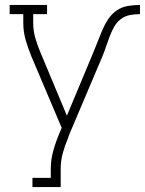

<svg xmlns="http://www.w3.org/2000/svg" viewBox="-20 -540 585 775"><path d="M111 215V178H185V141Q185 104 195.5 67Q206 30 221 -5L229 -24L106 -314Q93 -346 83.5 -379Q74 -412 74 -447V-483H19V-520H170V-483H114V-447Q114 -416 122.5 -386.5Q131 -357 143 -329L250 -73L357 -329Q366 -351 375 -374Q384 -397 393.5 -419.5Q403 -442 417 -463Q431 -484 451.5 -498Q472 -512 496.5 -516Q521 -520 545 -520V-483Q524 -483 503.5 -479Q483 -475 466.5 -462Q450 -449 440 -430.5Q430 -412 422.5 -392.5Q415 -373 408.5 -353.5Q402 -334 394 -314L257 9Q257 10 256.5 11.5Q256 13 256 14Q243 44 234 76Q225 108 225 141V215Z"/></svg>

Font: Iosevka Curly Slab Extralight
Style: Regular
Weight: 200
Monospace: yes
Designer: Belleve Invis
Foundry: Belleve Invis
Version: Version 22.1.2; ttfautohint (v1.8.4)